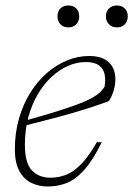

<svg xmlns="http://www.w3.org/2000/svg" viewBox="-20 -668 484 698"><path d="M291.5 -442.5Q259.5 -442.5 227.5 -428.5Q195.5 -414.5 167.2 -388.2Q139 -362 117.2 -325Q95.5 -288 83 -241.8Q70.5 -195.5 70.5 -142Q70.5 -76 95.5 -49Q120.5 -22 163.5 -22Q192 -22 219.2 -32.2Q246.5 -42.5 274.2 -70.5Q302 -98.5 332 -151H350Q317.5 -85 286 -50Q254.5 -15 222 -2.5Q189.5 10 154 10Q120.5 10 93.2 -3.5Q66 -17 50 -47Q34 -77 34 -125.5Q34 -185 49 -237Q64 -289 90.2 -331Q116.5 -373 150.8 -402.8Q185 -432.5 224.2 -448.5Q263.5 -464.5 304 -464.5Q336.5 -464.5 357.5 -454Q378.5 -443.5 389 -424.5Q399.5 -405.5 399.5 -381Q399.5 -361 393.8 -340.8Q388 -320.5 376 -300.5Q346.5 -289.5 312.8 -278.5Q279 -267.5 241.2 -256.5Q203.5 -245.5 160.8 -234.5Q118 -223.5 71 -211.5L71.5 -229.5Q138.5 -248 185.5 -262.8Q232.5 -277.5 263.5 -289.2Q294.5 -301 313.5 -311.5Q332.5 -322 343 -332Q353.5 -342 360 -352.5Q364.5 -377 360.5 -397.2Q356.5 -417.5 340.2 -430Q324 -442.5 291.5 -442.5ZM228.5 -568.5Q210 -568.5 199.5 -580Q189 -591.5 189 -608.5Q189 -620 193.8 -629Q198.5 -638 207.5 -643Q216.5 -648 228.5 -648Q247 -648 257.5 -637Q268 -626 268 -608.5Q268 -597.5 263.2 -588.2Q258.5 -579 249.8 -573.8Q241 -568.5 228.5 -568.5ZM405 -568.5Q386.5 -568.5 375.8 -580Q365 -591.5 365 -608.5Q365 -620 370 -629Q375 -638 384 -643Q393 -648 405 -648Q423 -648 433.8 -637Q444.5 -626 444.5 -608.5Q444.5 -597.5 439.8 -588.2Q435 -579 426.2 -573.8Q417.5 -568.5 405 -568.5Z"/></svg>

Font: Newsreader ExtraLight
Style: Italic
Weight: 250
Italic angle: -17°
Designer: Hugues Gentile
Foundry: Production Type
Version: Version 1.003